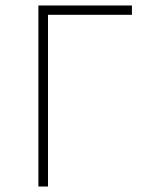

<svg xmlns="http://www.w3.org/2000/svg" viewBox="-20 -680 541 700"><path d="M461 -626H155V0H120V-660H461Z"/></svg>

Font: Cairo ExtraLight
Style: Regular
Weight: 275
Designer: Mohamed Gaber, Accademia di Belle Arti di Urbino and others
Foundry: Kief Type Foundry, Accademia di Belle Arti di Urbino and others
Version: Version 3.011